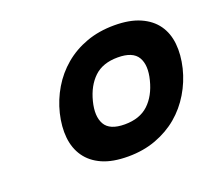

<svg xmlns="http://www.w3.org/2000/svg" viewBox="-83 -928 725 649"><g transform="rotate(-20 279.5 -603.5)"><path d="M551 -604Q540 -559 516 -519Q492 -479 457.5 -450Q423 -421 377.5 -404Q332 -387 277 -387Q221 -387 184 -403.5Q147 -420 126.5 -449.5Q106 -479 102 -518.5Q98 -558 109 -604Q120 -649 143.5 -688.5Q167 -728 202 -757.5Q237 -787 282.5 -803.5Q328 -820 383 -820Q438 -820 475.5 -803.5Q513 -787 533.5 -758Q554 -729 558 -689.5Q562 -650 551 -604ZM433 -604Q446 -655 428.5 -684.5Q411 -714 357 -714Q303 -714 272 -684.5Q241 -655 228 -604Q215 -553 232 -523Q249 -493 303 -493Q357 -493 388.5 -522.5Q420 -552 433 -604Z"/></g></svg>

Font: TypoPRO Sinkin Sans
Style: 800 Black Italic
Weight: 900
Italic angle: -112°
Designer: Keith Bates
Foundry: K-Type
Version: Sinkin Sans (version 1.0)  by Keith Bates   •   © 2014   www